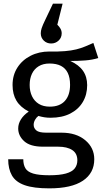

<svg xmlns="http://www.w3.org/2000/svg" viewBox="-20 -822 560 1055"><path d="M493 -586 520 -503Q487 -493 449 -490Q411 -487 366 -487Q413 -466 436 -433Q459 -400 459 -354Q459 -302 435 -261.5Q411 -221 366 -198Q321 -175 258 -175Q240 -175 224 -177.5Q208 -180 191 -185Q180 -177 172.5 -163.5Q165 -150 165 -136Q165 -118 179.5 -105.5Q194 -93 234 -93H318Q399 -93 448.5 -51.5Q498 -10 498 53Q498 129 435.5 171Q373 213 251 213Q165 213 115.5 195.5Q66 178 45.5 142Q25 106 25 53H108Q108 83 119.5 102.5Q131 122 162 131.5Q193 141 251 141Q308 141 342 131.5Q376 122 390.5 103.5Q405 85 405 59Q405 21 377 2.5Q349 -16 299 -16H216Q146 -16 113 -46Q80 -76 80 -116Q80 -142 95 -166Q110 -190 138 -209Q92 -233 70.5 -268.5Q49 -304 49 -355Q49 -409 75.5 -450.5Q102 -492 148 -515.5Q194 -539 252 -539Q301 -538 336.5 -541Q372 -544 398.5 -550.5Q425 -557 447.5 -566.5Q470 -576 493 -586ZM252 -473Q217 -473 192.5 -458Q168 -443 155.5 -416.5Q143 -390 143 -355Q143 -320 156 -293Q169 -266 193.5 -251Q218 -236 254 -236Q308 -236 336.5 -267.5Q365 -299 365 -356Q365 -395 352.5 -421Q340 -447 315 -460Q290 -473 252 -473ZM261 -583Q237 -583 220.5 -599Q204 -615 204 -639Q204 -652 209 -667.5Q214 -683 230 -716L271 -802H324L295 -686Q305 -677 312 -665Q319 -653 319 -639Q319 -615 302 -599Q285 -583 261 -583Z"/></svg>

Font: Fira Sans Variable
Style: Regular
Weight: 400
Designer: Carrois Corporate & Edenspiekermann AG
Foundry: Carrois Corporate GbR & Edenspiekermann AG
Version: Version 4.202